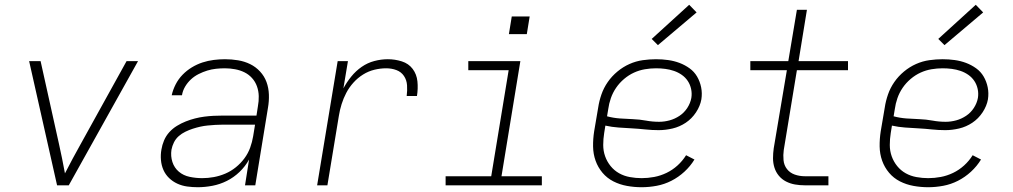

<svg xmlns="http://www.w3.org/2000/svg" viewBox="-20 -776 4240 804"><path d="M219 0 102 -520H150L227 -173Q234 -143 240 -112Q246 -81 252 -50Q268 -81 284.5 -112Q301 -143 318 -173L510 -520H558L268 0Z M808 8Q786 8 764 5Q742 2 722.5 -7Q703 -16 688 -30.5Q673 -45 664.5 -64Q656 -83 654 -105.5Q652 -128 656 -150Q659 -169 667 -188Q675 -207 689 -222.5Q703 -238 721 -249Q739 -260 758 -267.5Q777 -275 796.5 -280Q816 -285 835.5 -287.5Q855 -290 874 -291Q893 -292 913 -292H1054L1060 -331Q1064 -352 1063.5 -373.5Q1063 -395 1056 -414.5Q1049 -434 1035.5 -449Q1022 -464 1004 -473Q986 -482 964.5 -486Q943 -490 922 -490Q903 -490 884.5 -488Q866 -486 848 -480.5Q830 -475 812 -466Q794 -457 779.5 -443.5Q765 -430 755 -413Q745 -396 742 -377H699Q704 -400 715.5 -422.5Q727 -445 744.5 -463Q762 -481 783.5 -494Q805 -507 828 -514.5Q851 -522 875 -525Q899 -528 922 -528Q950 -528 977 -523.5Q1004 -519 1027.5 -507.5Q1051 -496 1069 -476.5Q1087 -457 1096 -432.5Q1105 -408 1106 -380Q1107 -352 1102 -324L1049 0H1006L1023 -108Q1007 -79 983 -56Q959 -33 930 -18.5Q901 -4 869.5 2Q838 8 808 8ZM827 -30Q851 -30 875.5 -34.5Q900 -39 923.5 -49Q947 -59 967.5 -75.5Q988 -92 1003.5 -113Q1019 -134 1027.5 -157.5Q1036 -181 1040 -205L1048 -254H913Q897 -254 881.5 -253Q866 -252 850 -250.5Q834 -249 818.5 -245.5Q803 -242 787.5 -237Q772 -232 756.5 -224.5Q741 -217 728.5 -206Q716 -195 708.5 -180Q701 -165 698 -149Q694 -122 702 -97.5Q710 -73 729 -57Q748 -41 774 -35.5Q800 -30 827 -30Z M1308 0 1394 -520H1437L1418 -406Q1432 -432 1451 -455.5Q1470 -479 1494.5 -496Q1519 -513 1547.5 -520.5Q1576 -528 1604 -528Q1634 -528 1662.5 -519Q1691 -510 1708 -487.5Q1725 -465 1728 -435Q1731 -405 1726 -374H1683Q1686 -397 1684.5 -419Q1683 -441 1671.5 -458Q1660 -475 1640 -482.5Q1620 -490 1597 -490Q1573 -490 1548 -484Q1523 -478 1500.5 -464Q1478 -450 1460 -430Q1442 -410 1430 -387Q1418 -364 1410.5 -340Q1403 -316 1399 -291L1351 0Z M1846 0V-38H2037L2110 -482H1941V-520H2159L2080 -38H2249V0ZM2111 -633 2123 -707H2198L2186 -633Z M2667 8Q2636 8 2605.5 2.5Q2575 -3 2548.5 -16.5Q2522 -30 2503 -52.5Q2484 -75 2474 -103Q2464 -131 2463.5 -162.5Q2463 -194 2468 -226L2485 -326Q2489 -353 2498.5 -380.5Q2508 -408 2525 -432.5Q2542 -457 2565.5 -476.5Q2589 -496 2616 -508Q2643 -520 2671.5 -524Q2700 -528 2727 -528Q2753 -528 2778 -524.5Q2803 -521 2825.5 -512.5Q2848 -504 2867.5 -490Q2887 -476 2899 -455.5Q2911 -435 2916 -410.5Q2921 -386 2917 -360Q2912 -332 2894.5 -305.5Q2877 -279 2851.5 -262Q2826 -245 2796.5 -238Q2767 -231 2738 -231Q2710 -231 2682 -234Q2654 -237 2626 -238.5Q2598 -240 2570 -242Q2542 -244 2515 -250L2510 -219Q2506 -194 2506 -169Q2506 -144 2514 -121.5Q2522 -99 2537 -80.5Q2552 -62 2572.5 -50.5Q2593 -39 2617.5 -34.5Q2642 -30 2667 -30Q2693 -30 2719.5 -35Q2746 -40 2771 -52Q2796 -64 2817 -83Q2838 -102 2853 -126L2888 -108Q2871 -80 2846 -57Q2821 -34 2791.5 -19Q2762 -4 2730 2Q2698 8 2667 8ZM2740 -266Q2762 -266 2784 -272Q2806 -278 2825.5 -291Q2845 -304 2858 -324Q2871 -344 2875 -366Q2878 -385 2874 -403.5Q2870 -422 2860 -437Q2850 -452 2835 -462.5Q2820 -473 2802.5 -479Q2785 -485 2766 -487.5Q2747 -490 2727 -490Q2704 -490 2680.5 -486Q2657 -482 2635 -472Q2613 -462 2593.5 -445.5Q2574 -429 2560 -408.5Q2546 -388 2538 -365Q2530 -342 2527 -319L2522 -289Q2548 -282 2575.5 -280Q2603 -278 2630.5 -277Q2658 -276 2685 -271Q2712 -266 2740 -266ZM2735 -587 2709 -613 2866 -756 2897 -724Z M3350 0Q3329 0 3309 -3.5Q3289 -7 3271.5 -16Q3254 -25 3241.5 -40Q3229 -55 3223 -74Q3217 -93 3217 -113.5Q3217 -134 3220 -155L3275 -482H3122V-520H3281L3317 -735H3359L3324 -520H3531V-482H3317L3262 -148Q3259 -127 3261 -105.5Q3263 -84 3275.5 -68Q3288 -52 3308 -45Q3328 -38 3350 -38H3449V0Z M3867 8Q3836 8 3805.5 2.5Q3775 -3 3748.5 -16.5Q3722 -30 3703 -52.5Q3684 -75 3674 -103Q3664 -131 3663.5 -162.5Q3663 -194 3668 -226L3685 -326Q3689 -353 3698.5 -380.5Q3708 -408 3725 -432.5Q3742 -457 3765.5 -476.5Q3789 -496 3816 -508Q3843 -520 3871.5 -524Q3900 -528 3927 -528Q3953 -528 3978 -524.5Q4003 -521 4025.5 -512.5Q4048 -504 4067.5 -490Q4087 -476 4099 -455.5Q4111 -435 4116 -410.5Q4121 -386 4117 -360Q4112 -332 4094.5 -305.5Q4077 -279 4051.5 -262Q4026 -245 3996.5 -238Q3967 -231 3938 -231Q3910 -231 3882 -234Q3854 -237 3826 -238.5Q3798 -240 3770 -242Q3742 -244 3715 -250L3710 -219Q3706 -194 3706 -169Q3706 -144 3714 -121.5Q3722 -99 3737 -80.5Q3752 -62 3772.5 -50.5Q3793 -39 3817.5 -34.5Q3842 -30 3867 -30Q3893 -30 3919.5 -35Q3946 -40 3971 -52Q3996 -64 4017 -83Q4038 -102 4053 -126L4088 -108Q4071 -80 4046 -57Q4021 -34 3991.5 -19Q3962 -4 3930 2Q3898 8 3867 8ZM3940 -266Q3962 -266 3984 -272Q4006 -278 4025.5 -291Q4045 -304 4058 -324Q4071 -344 4075 -366Q4078 -385 4074 -403.5Q4070 -422 4060 -437Q4050 -452 4035 -462.5Q4020 -473 4002.5 -479Q3985 -485 3966 -487.5Q3947 -490 3927 -490Q3904 -490 3880.5 -486Q3857 -482 3835 -472Q3813 -462 3793.5 -445.5Q3774 -429 3760 -408.5Q3746 -388 3738 -365Q3730 -342 3727 -319L3722 -289Q3748 -282 3775.5 -280Q3803 -278 3830.5 -277Q3858 -276 3885 -271Q3912 -266 3940 -266ZM3935 -587 3909 -613 4066 -756 4097 -724Z"/></svg>

Font: Iosevka SS04 XLt Ex
Style: Italic
Weight: 200
Width: 7
Italic angle: -9°
Monospace: yes
Designer: Belleve Invis
Foundry: Belleve Invis
Version: Version 19.0.0; ttfautohint (v1.8.4)